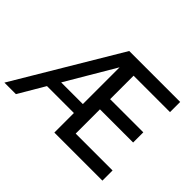

<svg xmlns="http://www.w3.org/2000/svg" viewBox="-139 -957 1215 1215"><g transform="rotate(45 468.0 -350.0)"><path d="M-1 0H102L205 -175H446V0H876V-91H546V-308H843V-399H546V-609H872V-700H416ZM252 -255 446 -584V-255Z"/></g></svg>

Font: Chess Sans Medium
Style: Regular
Weight: 500
Designer: Wolf Bōese
Foundry: Wolf Bōese
Version: Version 7.223;Glyphs 3.3 (3306)